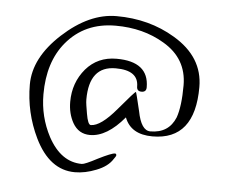

<svg xmlns="http://www.w3.org/2000/svg" viewBox="-39 -370 621 520"><g transform="rotate(5 271.0 -110.5)"><path d="M182 105Q113 105 73 23Q40 -45 40 -121Q40 -194 112 -260Q184 -326 258 -326Q347 -326 417 -284Q498 -236 498 -154Q498 -10 383 -10Q324 -10 307 -55Q260 1 214 1Q183 1 167 -27Q153 -52 153 -84Q153 -136 185 -174Q217 -211 268 -211Q356 -211 356 -141Q356 -128 343 -128Q330 -128 330 -141Q330 -185 268 -185Q196 -185 196 -94Q196 -87 197.5 -77.5Q199 -68 201 -56Q206 -26 214 -26Q241 -26 283 -76Q325 -126 328 -126Q329 -126 341 -75Q351 -23 376 -23Q426 -23 444 -67Q455 -98 455 -155Q455 -228 390 -266Q333 -300 258 -300Q174 -300 124 -240Q79 -186 79 -98Q79 -37 107 16Q142 81 199 81Q207 81 241 63Q277 45 286 45Q290 45 290 50Q290 52 284 60Q271 81 240 93Q210 105 182 105Z"/></g></svg>

Font: Ole
Style: Regular
Weight: 400
Designer: Robert E. Leuschke
Foundry: Robert E. Leuschke
Version: Version 1.010; ttfautohint (v1.8.3)